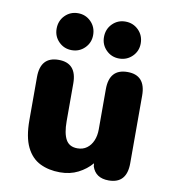

<svg xmlns="http://www.w3.org/2000/svg" viewBox="-80 -772 779 854"><g transform="rotate(10 309.5 -344.5)"><path d="M155.4 -481Q237.2 -481 237.2 -388.8V-218.7Q237.2 -163.5 252.8 -135.7Q268.3 -107.9 304.9 -107.9Q329.8 -107.9 347.4 -120.9Q365.1 -133.8 374.7 -156.4Q384.2 -179 384.2 -206.8V-388.8Q384.2 -481 466.5 -481Q548.2 -481 548.2 -388.8V-83.2Q548.2 8.6 466.5 8.6Q407.2 8.6 390.9 -41.6L389.7 -55.3Q364.8 -26.1 328.7 -7.7Q292.6 10.7 246.8 10.7Q195.9 10.7 156.7 -8.6Q117.4 -27.9 95.3 -72.9Q73.2 -117.9 73.2 -194.6V-388.8Q73.2 -481 155.4 -481ZM204.2 -533.5Q169.7 -533.5 145.7 -557.5Q121.8 -581.5 121.8 -616.1Q121.8 -652 145.7 -676.2Q169.7 -700.3 204.2 -700.3Q238.8 -700.3 262.8 -676.2Q286.8 -652 286.8 -616.1Q286.8 -581.5 262.8 -557.5Q238.8 -533.5 204.2 -533.5ZM418.2 -533.5Q383.7 -533.5 359.7 -557.5Q335.7 -581.5 335.7 -616.1Q335.7 -652 359.7 -676.2Q383.7 -700.3 418.2 -700.3Q453.2 -700.3 477.5 -676.2Q501.7 -652 501.7 -616.1Q501.7 -581.5 477.5 -557.5Q453.2 -533.5 418.2 -533.5Z"/></g></svg>

Font: Sono ExtraLight
Style: Regular
Weight: 200
Designer: Tyler Finck
Foundry: Tyler Finck
Version: Version 2.112